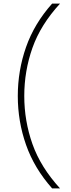

<svg xmlns="http://www.w3.org/2000/svg" viewBox="-20 -828 393 1068"><path d="M270 220Q170.5 108 124.8 -22.5Q79 -153 79 -294Q79 -435 124.8 -565.8Q170.5 -696.5 270 -808H314Q206 -690.5 160.5 -561.8Q115 -433 115 -294Q115 -155.5 160.5 -26.8Q206 102 314 220Z"/></svg>

Font: Encode Sans Expanded Thin
Style: Regular
Weight: 100
Width: 7
Designer: Multiple Designers
Foundry: Impallari Type
Version: Version 3.000; ttfautohint (v1.8.3) -l 8 -r 50 -G 200 -x 14 